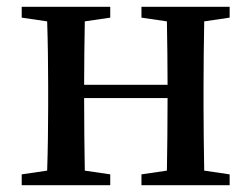

<svg xmlns="http://www.w3.org/2000/svg" viewBox="-20 -546 742 566"><path d="M657 -494V-526H397V-494L472 -483C473 -429 474 -353 474 -296H228C228 -353 229 -429 230 -483L305 -494V-526H44V-494L119 -483C121 -427 122 -349 122 -294V-232C122 -178 121 -99 119 -43L44 -32V0H305V-32L230 -43C229 -99 228 -180 228 -257H474C474 -180 473 -99 472 -43L397 -32V0H657V-32L582 -43C581 -99 580 -178 580 -232V-294C580 -349 581 -427 582 -483Z"/></svg>

Font: Source Han Serif CN SemiBold
Style: Regular
Weight: 600
Designer: Ryoko NISHIZUKA 西塚涼子 (kana & ideographs); Frank Grießhammer (Latin, Greek & Cyrillic); Wenlong ZHANG 张文龙 (bopomofo); San
Foundry: Adobe Systems Incorporated
Version: Version 1.000;PS 1;hotconv 16.6.53;makeotf.lib2.5.65590